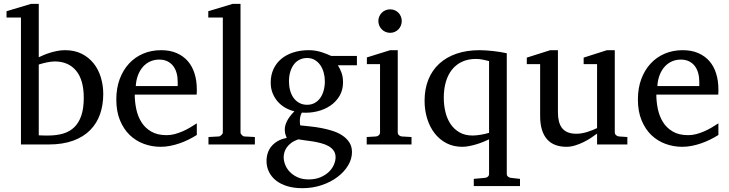

<svg xmlns="http://www.w3.org/2000/svg" viewBox="-20 -757 3818 1006"><path d="M521 -264.2Q521 -207.5 504.4 -159.4Q487.8 -111.3 452.9 -75.7Q418 -40 363.5 -20Q309.1 0 233.9 0H89.8V-665H14.2V-698.2L143.1 -736.8H183.1V-457Q191.9 -460.9 206.1 -467.3Q220.2 -473.6 238.5 -479.5Q256.8 -485.4 277.8 -489.7Q298.8 -494.1 320.8 -494.1Q370.1 -494.1 407.5 -475.6Q444.8 -457 470.2 -425.3Q495.6 -393.6 508.3 -351.8Q521 -310.1 521 -264.2ZM418.9 -244.1Q418.9 -338.4 378.7 -386.7Q338.4 -435.1 266.1 -435.1Q257.8 -435.1 246.6 -433.6Q235.4 -432.1 223.9 -429.7Q212.4 -427.2 201.4 -424.3Q190.4 -421.4 183.1 -418.9V-47.9Q191.4 -47.4 200.2 -47.4Q207.5 -46.9 215.8 -46.9H231.9Q276.4 -46.9 311 -57.1Q345.7 -67.4 369.6 -90.8Q393.6 -114.3 406.2 -151.9Q418.9 -189.5 418.9 -244.1Z M1011.2 -49.8Q990.2 -36.6 967.5 -25.4Q944.8 -14.2 920.7 -5.9Q896.5 2.4 871.6 7.3Q846.7 12.2 821.3 12.2Q775.9 12.2 733.9 -3.2Q691.9 -18.6 659.9 -49.3Q627.9 -80.1 608.6 -126.7Q589.4 -173.3 589.4 -235.8Q589.4 -294.4 606.9 -342Q624.5 -389.6 655.8 -423.6Q687 -457.5 730 -475.8Q772.9 -494.1 824.2 -494.1Q870.6 -494.1 905.8 -478.8Q940.9 -463.4 964.4 -436.3Q987.8 -409.2 999.5 -371.3Q1011.2 -333.5 1011.2 -289.1V-275.9Q1011.2 -268.1 1010.3 -261.2H686Q686 -223.1 694.1 -185.1Q702.1 -147 721.2 -116.7Q740.2 -86.4 772.5 -67.6Q804.7 -48.8 853 -48.8Q874.5 -48.8 895.5 -54.4Q916.5 -60.1 936.8 -68.8Q957 -77.6 975.6 -88.6Q994.1 -99.6 1011.2 -110.8ZM911.1 -328.1Q911.1 -353 905.3 -374.3Q899.4 -395.5 887.5 -411.1Q875.5 -426.8 857.2 -435.8Q838.9 -444.8 814 -444.8Q789.1 -444.8 767.6 -435.3Q746.1 -425.8 729.7 -407.7Q713.4 -389.6 703.4 -364Q693.4 -338.4 691.4 -306.2H911.1Z M1072.3 0V-39.1L1125.5 -42Q1132.3 -42 1139.9 -49.1Q1147.5 -56.2 1147.5 -63V-665H1071.3V-698.2L1199.2 -736.8H1240.2V-63Q1240.2 -56.2 1247.3 -49.1Q1254.4 -42 1261.2 -42L1315.4 -39.1V0Z M1738.3 66.9Q1738.3 46.4 1728 32Q1717.8 17.6 1700.9 8.3Q1684.1 -1 1662.8 -6.6Q1641.6 -12.2 1619.9 -15.9Q1598.1 -19.5 1577.9 -21.7Q1557.6 -23.9 1542.5 -26.9Q1520.5 -19 1505.9 -8.1Q1491.2 2.9 1482.4 15.6Q1473.6 28.3 1470 41.5Q1466.3 54.7 1466.3 66.9Q1466.3 85 1474.1 105.5Q1481.9 126 1498 143.1Q1514.2 160.2 1538.8 171.6Q1563.5 183.1 1597.2 183.1Q1632.8 183.1 1659.4 171.6Q1686 160.2 1703.6 143.1Q1721.2 126 1729.7 105.5Q1738.3 85 1738.3 66.9ZM1682.1 -331.1Q1682.1 -354.5 1676 -376.7Q1669.9 -398.9 1658.2 -415.8Q1646.5 -432.6 1629.2 -442.9Q1611.8 -453.1 1589.4 -453.1Q1568.4 -453.1 1550.8 -444.8Q1533.2 -436.5 1520.8 -420.7Q1508.3 -404.8 1501.2 -381.8Q1494.1 -358.9 1494.1 -330.1Q1494.1 -305.2 1500.2 -283Q1506.3 -260.7 1518.3 -244.1Q1530.3 -227.5 1548.1 -217.8Q1565.9 -208 1589.4 -208Q1611.8 -208 1629.2 -217.8Q1646.5 -227.5 1658.2 -244.1Q1669.9 -260.7 1676 -283.2Q1682.1 -305.7 1682.1 -331.1ZM1750.5 -415Q1761.7 -397 1769.5 -375.7Q1777.3 -354.5 1777.3 -325.2Q1777.3 -285.6 1759.3 -254.9Q1741.2 -224.1 1711.2 -203.6Q1681.2 -183.1 1642.3 -173.6Q1603.5 -164.1 1561.5 -167Q1555.7 -157.2 1553.5 -146Q1551.3 -134.8 1551 -125Q1550.8 -115.2 1551.8 -108.2Q1552.7 -101.1 1553.2 -100.1Q1575.7 -97.7 1604.5 -94.7Q1633.3 -91.8 1663.3 -86.2Q1693.4 -80.6 1722.4 -71.3Q1751.5 -62 1773.9 -47.1Q1796.4 -32.2 1810.3 -11Q1824.2 10.3 1824.2 40Q1824.2 75.7 1804 109.6Q1783.7 143.6 1748.5 170.2Q1713.4 196.8 1666 212.9Q1618.7 229 1564.5 229Q1519.5 229 1484.6 218.3Q1449.7 207.5 1425.8 188.5Q1401.9 169.4 1389.2 143.3Q1376.5 117.2 1376.5 86.9Q1376.5 64.9 1382.8 45.2Q1389.2 25.4 1402.3 9.5Q1415.5 -6.3 1435.3 -17.8Q1455.1 -29.3 1482.4 -34.2Q1479.5 -42 1477.5 -47.1Q1475.6 -52.2 1474.4 -56.9Q1473.1 -61.5 1472.7 -66.7Q1472.2 -71.8 1472.2 -80.1Q1472.2 -99.6 1484.1 -123.3Q1496.1 -147 1522.5 -173.8Q1497.6 -179.7 1475.1 -192.4Q1452.6 -205.1 1435.5 -224.4Q1418.5 -243.7 1408.4 -268.8Q1398.4 -293.9 1398.4 -324.2Q1398.4 -363.8 1413.1 -395.3Q1427.7 -426.8 1454.1 -448.7Q1480.5 -470.7 1517.3 -482.4Q1554.2 -494.1 1599.1 -494.1Q1616.7 -494.1 1633.5 -491.2Q1650.4 -488.3 1665.3 -483.6Q1680.2 -479 1692.9 -473.6Q1705.6 -468.3 1715.3 -463.9H1850.1V-415Z M1901.4 0V-39.1L1950.2 -42Q1959.5 -43 1965.3 -48.8Q1971.2 -54.7 1971.2 -64V-420.9H1902.3V-456.1L2024.4 -494.1H2064V-64Q2064 -54.7 2070.1 -48.8Q2076.2 -43 2085 -42L2136.2 -39.1V0ZM2085 -647Q2085 -634.3 2080.3 -622.8Q2075.7 -611.3 2067.4 -603Q2059.1 -594.7 2048.1 -589.8Q2037.1 -585 2024.4 -585Q2011.7 -585 2000.2 -589.8Q1988.8 -594.7 1980.5 -603Q1972.2 -611.3 1967.3 -622.8Q1962.4 -634.3 1962.4 -647Q1962.4 -659.7 1967.3 -670.9Q1972.2 -682.1 1980.5 -690.4Q1988.8 -698.7 2000.2 -703.4Q2011.7 -708 2024.4 -708Q2037.1 -708 2048.1 -703.4Q2059.1 -698.7 2067.4 -690.4Q2075.7 -682.1 2080.3 -670.9Q2085 -659.7 2085 -647Z M2542.5 -437Q2528.8 -439.9 2511.5 -444.1Q2494.1 -448.2 2473.6 -448.2Q2432.6 -448.2 2401.1 -433.6Q2369.6 -418.9 2348.4 -392.3Q2327.1 -365.7 2316.2 -328.4Q2305.2 -291 2305.2 -245.1Q2305.2 -206.5 2313.7 -170.7Q2322.3 -134.8 2340.6 -107.4Q2358.9 -80.1 2387.5 -63.5Q2416 -46.9 2456.5 -46.9Q2465.8 -46.9 2477.3 -48.1Q2488.8 -49.3 2500.5 -51.3Q2512.2 -53.2 2523.2 -55.9Q2534.2 -58.6 2542.5 -61ZM2462.4 217.8V180.2L2521.5 174.8Q2530.3 173.8 2536.4 168.5Q2542.5 163.1 2542.5 153.8V-26.9Q2528.3 -20 2511.2 -13.2Q2494.1 -6.3 2475.3 -0.7Q2456.5 4.9 2437.7 8.5Q2418.9 12.2 2402.3 12.2Q2356 12.2 2319.3 -6.8Q2282.7 -25.9 2257.3 -58.6Q2231.9 -91.3 2218.3 -135.3Q2204.6 -179.2 2204.6 -229Q2204.6 -290 2224.1 -339.1Q2243.7 -388.2 2280.8 -422.6Q2317.9 -457 2371.6 -475.6Q2425.3 -494.1 2493.7 -494.1Q2507.3 -494.1 2525.4 -492.9Q2543.5 -491.7 2562.5 -489.7Q2581.5 -487.8 2600.6 -484.6Q2619.6 -481.4 2635.3 -478V153.8Q2635.3 163.1 2641.4 168.2Q2647.5 173.3 2656.2 174.8L2704.6 180.2V217.8Z M3108.4 0V-57.1Q3095.7 -47.4 3077.4 -35.2Q3059.1 -22.9 3037.8 -12.5Q3016.6 -2 2993.4 5.1Q2970.2 12.2 2948.2 12.2Q2916 12.2 2890.4 2.7Q2864.7 -6.8 2846.9 -26.6Q2829.1 -46.4 2819.6 -76.9Q2810.1 -107.4 2810.1 -149.9V-420.9H2740.2V-455.1L2863.3 -494.1H2903.3V-168.9Q2903.3 -142.6 2908.4 -121.6Q2913.6 -100.6 2925 -85.9Q2936.5 -71.3 2955.1 -63.7Q2973.6 -56.2 3000 -56.2Q3015.1 -56.2 3030.8 -59.1Q3046.4 -62 3060.5 -66.7Q3074.7 -71.3 3087.2 -76.4Q3099.6 -81.5 3108.4 -85.9V-420.9H3038.1V-455.1L3160.2 -494.1H3201.2V-64Q3201.2 -54.7 3207.8 -48.8Q3214.4 -43 3223.1 -42L3267.1 -39.1V0Z M3744.1 -49.8Q3723.1 -36.6 3700.4 -25.4Q3677.7 -14.2 3653.6 -5.9Q3629.4 2.4 3604.5 7.3Q3579.6 12.2 3554.2 12.2Q3508.8 12.2 3466.8 -3.2Q3424.8 -18.6 3392.8 -49.3Q3360.8 -80.1 3341.6 -126.7Q3322.3 -173.3 3322.3 -235.8Q3322.3 -294.4 3339.8 -342Q3357.4 -389.6 3388.7 -423.6Q3419.9 -457.5 3462.9 -475.8Q3505.9 -494.1 3557.1 -494.1Q3603.5 -494.1 3638.7 -478.8Q3673.8 -463.4 3697.3 -436.3Q3720.7 -409.2 3732.4 -371.3Q3744.1 -333.5 3744.1 -289.1V-275.9Q3744.1 -268.1 3743.2 -261.2H3418.9Q3418.9 -223.1 3427 -185.1Q3435.1 -147 3454.1 -116.7Q3473.1 -86.4 3505.4 -67.6Q3537.6 -48.8 3585.9 -48.8Q3607.4 -48.8 3628.4 -54.4Q3649.4 -60.1 3669.7 -68.8Q3689.9 -77.6 3708.5 -88.6Q3727.1 -99.6 3744.1 -110.8ZM3644 -328.1Q3644 -353 3638.2 -374.3Q3632.3 -395.5 3620.4 -411.1Q3608.4 -426.8 3590.1 -435.8Q3571.8 -444.8 3546.9 -444.8Q3522 -444.8 3500.5 -435.3Q3479 -425.8 3462.6 -407.7Q3446.3 -389.6 3436.3 -364Q3426.3 -338.4 3424.3 -306.2H3644Z"/></svg>

Font: BabelStone Ogham Pictish
Style: Bold
Weight: 700
Designer: Andrew West
Foundry: BabelStone
Version: Version 1.02 March 14, 2022